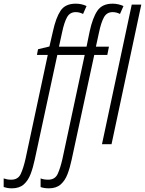

<svg xmlns="http://www.w3.org/2000/svg" viewBox="-147 -785 789 1045"><path d="M-82 240Q-96 240 -107 238Q-118 236 -127 233V186Q-118 189 -108.5 191Q-99 193 -86 193Q-49 193 -34.5 162.5Q-20 132 -8 79L113 -486H54L60 -517L122 -532L141 -614Q157 -688 182.5 -726.5Q208 -765 265 -765Q298 -765 324 -752L305 -709Q286 -719 265 -719Q233 -719 217.5 -690.5Q202 -662 191 -609L174 -531H324L341 -614Q357 -688 383 -726.5Q409 -765 466 -765Q481 -765 497 -761.5Q513 -758 525 -752L506 -709Q487 -719 466 -719Q434 -719 418.5 -690.5Q403 -662 392 -609L375 -531H446L437 -486H366L243 84Q234 127 220.5 162.5Q207 198 183 219Q159 240 119 240Q93 240 74 233V186Q92 193 115 193Q152 193 166.5 162.5Q181 132 193 79L314 -486H165L42 84Q33 127 19.5 162.5Q6 198 -18 219Q-42 240 -82 240ZM408 0 570 -760H622L460 0Z"/></svg>

Font: Noto Sans ExtraCondensed Light
Style: Italic
Weight: 300
Width: 2
Italic angle: -12°
Designer: Monotype Design Team
Foundry: Monotype Imaging Inc.
Version: Version 2.013; ttfautohint (v1.8.4.7-5d5b)